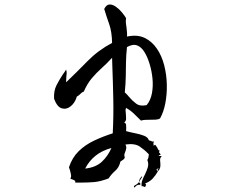

<svg xmlns="http://www.w3.org/2000/svg" viewBox="-20 -820 1040 877"><path d="M718 -105Q712 -100 711.5 -93.5Q711 -87 712 -80Q713 -71 712.5 -61.5Q712 -52 705 -40Q699 -42 699.5 -44Q700 -46 702 -49Q704 -51 705 -53Q702 -52 700.5 -50Q699 -48 695 -47Q694 -43 698 -41Q701 -39 701 -37Q691 -19 677.5 -4.5Q664 10 643 18Q647 22 647.5 23.5Q648 25 646 27Q644 30 643 34Q639 34 636 32Q632 29 627 31Q625 17 630 3.5Q635 -10 642 -23Q650 -39 655 -55.5Q660 -72 653 -89Q658 -98 658 -101.5Q658 -105 660 -115Q659 -116 656 -119Q641 -135 618.5 -150.5Q596 -166 553 -160Q558 -150 556.5 -142Q555 -134 552 -126Q549 -120 548 -114Q547 -108 550 -102Q549 -95 542.5 -90.5Q536 -86 530 -82Q524 -55 506.5 -40Q489 -25 476 -5Q439 9 411.5 11.5Q384 14 353 14Q346 14 339 14Q332 14 324 14Q325 7 321 4.5Q317 2 312 0Q303 -2 301 -5Q307 -10 303.5 -26.5Q300 -43 295 -56Q310 -101 340 -130Q370 -159 410.5 -178Q451 -197 495 -211Q499 -289 497.5 -365.5Q496 -442 493 -521Q493 -529 492.5 -538Q492 -547 492 -556Q468 -530 443.5 -508Q419 -486 398.5 -461.5Q378 -437 363 -402Q353 -398 347 -391Q341 -384 331 -379Q323 -351 303.5 -335Q284 -319 262.5 -325Q241 -331 227 -369Q225 -405 238 -430.5Q251 -456 267 -480Q271 -485 274.5 -490.5Q278 -496 282 -502Q285 -492 284.5 -484.5Q284 -477 283 -470Q283 -464 282.5 -458Q282 -452 282 -444Q332 -492 380 -541Q428 -590 492 -624Q491 -675 479 -709Q467 -743 456 -779Q466 -799 480 -799.5Q494 -800 509 -789.5Q524 -779 536.5 -764Q549 -749 556 -737Q554 -727 555 -715.5Q556 -704 558 -693Q559 -683 560 -673Q561 -663 560 -653Q607 -663 640.5 -647Q674 -631 696.5 -598Q719 -565 730 -522Q741 -479 742 -433.5Q743 -388 735 -347.5Q727 -307 711 -279Q703 -274 690.5 -273.5Q678 -273 665 -273Q654 -273 643 -272.5Q632 -272 624 -269Q608 -285 592 -300.5Q576 -316 556 -327Q553 -322 553.5 -314.5Q554 -307 555 -299Q556 -289 556 -278Q556 -267 547 -260Q555 -259 556 -248.5Q557 -238 556 -222V-221Q574 -216 597 -211.5Q620 -207 638 -200Q656 -193 660 -179Q665 -178 667.5 -177Q670 -176 672 -175Q673 -174 675.5 -173.5Q678 -173 685 -173Q680 -170 681 -164Q681 -162 681.5 -159.5Q682 -157 682 -153Q687 -161 690.5 -157Q694 -153 698 -146Q700 -141 703 -136Q706 -131 711 -131Q705 -128 706.5 -124.5Q708 -121 711 -119Q713 -116 713.5 -114Q714 -112 705 -111Q705 -107 711 -107.5Q717 -108 718 -105ZM650 -340Q668 -362 674 -394Q680 -426 676.5 -461.5Q673 -497 663 -529Q653 -561 640 -582Q626 -605 606.5 -612.5Q587 -620 560 -605Q556 -568 555.5 -536Q555 -504 554.5 -471Q554 -438 550 -398Q555 -394 559.5 -389Q564 -384 569 -378Q583 -361 601.5 -347Q620 -333 650 -340ZM489 -144Q406 -122 369 -50Q417 -55 445 -81Q473 -107 489 -144ZM621 24Q611 23 604.5 27Q598 31 595 37Q590 32 593 29Q596 26 601 24Q604 22 607.5 19.5Q611 17 611 14Q623 12 621 24ZM630 -15Q628 -8 623.5 -3Q619 2 618 11Q614 6 619 -3.5Q624 -13 630 -15Z"/></svg>

Font: Yuji Mai
Style: Regular
Weight: 400
Designer: Kataoka Yuji
Foundry: Kinuta Font Factory
Version: Version 3.002